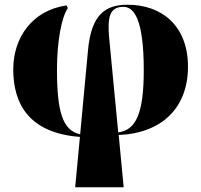

<svg xmlns="http://www.w3.org/2000/svg" viewBox="-20 -571 852 812"><path d="M298 221H503L482 0C667 -8 775 -117 775 -289C775 -463 663 -551 520 -551C427 -551 366 -512 352 -357L319 -3C244 -19 221 -101 221 -276C221 -403 242 -501 267 -537L261 -548C115 -527 36 -410 36 -278C36 -128 106 -8 318 8ZM442 -407C433 -502 445 -542 502 -542C547 -542 588 -489 588 -274C588 -91 555 -21 480 -11Z"/></svg>

Font: Noto Serif Display Black
Style: Regular
Weight: 900
Designer: Monotype Design Team
Foundry: Monotype Imaging Inc.
Version: Version 2.009